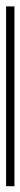

<svg xmlns="http://www.w3.org/2000/svg" viewBox="268 -270 68 645"><g transform="rotate(-90 302.5 53.0)"><path d="M0 67V39H604V67Z"/></g></svg>

Font: Oooh Baby
Style: Regular
Weight: 400
Designer: Robert E. Leuschke
Foundry: Robert E. Leuschke
Version: Version 1.011; ttfautohint (v1.8.3)